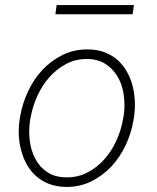

<svg xmlns="http://www.w3.org/2000/svg" viewBox="-20 -735 627 765"><path d="M60.5 -272.5 57.6 -254.4Q53.2 -221.7 55.4 -189.2Q57.6 -156.7 66.9 -127Q74.7 -100.1 88.9 -75.9Q103 -51.8 123.5 -33.7Q145.5 -13.7 175.5 -2.2Q205.6 9.3 243.2 9.8Q298.3 10.3 344 -12.5Q389.6 -35.2 424.3 -72.3Q458.5 -109.4 481 -157.2Q503.4 -205.1 511.7 -255.4L514.6 -273.4Q519 -305.7 516.8 -338.1Q514.6 -370.6 506.3 -400.4Q498 -428.7 483.2 -453.4Q468.3 -478 447.8 -496.6Q425.8 -515.6 396.2 -526.9Q366.7 -538.1 329.6 -538.1Q274.9 -538.6 229.5 -516.1Q184.1 -493.7 149.9 -457.5Q114.7 -419.9 92 -371.6Q69.3 -323.2 60.5 -272.5ZM99.6 -254.4 103 -272.5Q110.8 -313.5 129.6 -354.5Q148.4 -395.5 177.2 -427.7Q206.1 -460.4 244.1 -480.5Q282.2 -500.5 328.6 -500Q367.7 -499.5 395.5 -483.2Q423.3 -466.8 441.4 -440.4Q464.8 -407.7 472.2 -362.3Q479.5 -316.9 472.7 -273.4L469.2 -255.4Q462.4 -215.8 443.4 -174.1Q424.3 -132.3 395.5 -100.1Q366.7 -67.9 328.6 -47.9Q290.5 -27.8 244.1 -28.3Q199.2 -28.8 168.9 -48.8Q138.7 -68.8 121.6 -100.6Q103.5 -133.8 98.6 -174.6Q93.8 -215.3 99.6 -254.4ZM508.3 -678.2 513.7 -714.8H205.6L200.7 -678.2Z"/></svg>

Font: Roboto Mono ExtraLight
Style: Italic
Weight: 250
Italic angle: -10°
Monospace: yes
Designer: Google
Version: Version 3.000